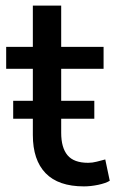

<svg xmlns="http://www.w3.org/2000/svg" viewBox="-20 -655 411 684"><path d="M279 9Q188 9 142.5 -38Q97 -85 97 -174V-410H2V-488H97V-635H198V-488H349V-410H198V-182Q198 -129 220.5 -102Q243 -75 294 -75Q309 -75 324.5 -79Q340 -83 355 -87L371 -11Q356 -2 329.5 3.5Q303 9 279 9ZM27 -232V-296H316V-232Z"/></svg>

Font: Nunito Sans 12pt SemiBold
Style: Regular
Weight: 600
Designer: Vernon Adams
Foundry: Vernon Adams
Version: Version 3.101;gftools[0.9.27]